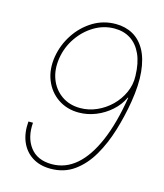

<svg xmlns="http://www.w3.org/2000/svg" viewBox="-112 -821 780 914"><g transform="rotate(15 278.5 -364.0)"><path d="M222.7 9.3Q169.4 9.3 131.8 -14.9Q94.2 -39.1 76.4 -81.8Q58.6 -124.5 63.5 -180.7H85.9Q80.1 -106.9 115.7 -60.1Q151.4 -13.2 222.7 -13.2Q289.6 -13.2 342.5 -58.8Q395.5 -104.5 433.8 -193.6Q472.2 -282.7 493.2 -413.1L490.7 -412.6Q473.6 -375.5 440.9 -346.2Q408.2 -316.9 367.2 -300.3Q326.2 -283.7 282.7 -283.7Q224.6 -283.7 180.4 -313.7Q136.2 -343.8 115.5 -395.3Q94.7 -446.8 105 -511.2Q115.2 -571.8 148.9 -623Q182.6 -674.3 233.6 -705.6Q284.7 -736.8 346.2 -736.8Q393.6 -736.8 430.7 -716.1Q467.8 -695.3 491 -653.6Q514.2 -611.8 520.5 -548.1Q526.9 -484.4 512.7 -398.4Q500.5 -324.7 478.5 -252.4Q456.5 -180.2 422.1 -120.8Q387.7 -61.5 338.4 -26.1Q289.1 9.3 222.7 9.3ZM283.7 -306.2Q326.2 -306.2 365.2 -323.5Q404.3 -340.8 435.1 -370.8Q465.8 -400.9 483.4 -439.9Q501 -479 499.5 -521.5Q498 -585.4 478.5 -628.2Q459 -670.9 425.3 -692.6Q391.6 -714.4 346.2 -714.4Q293 -714.4 246.6 -686.8Q200.2 -659.2 168.5 -613Q136.7 -566.9 127.4 -510.7Q118.2 -453.1 135.7 -407Q153.3 -360.8 192.1 -333.5Q231 -306.2 283.7 -306.2Z"/></g></svg>

Font: Inter 17pt Thin
Style: Italic
Weight: 250
Italic angle: -9.3988°
Version: Version 4.001;git-66647c0bb